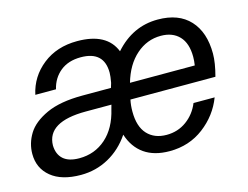

<svg xmlns="http://www.w3.org/2000/svg" viewBox="-79 -649 1020 790"><g transform="rotate(-15 431.0 -254.0)"><path d="M448 -183Q448 -119 478 -86.5Q508 -54 560 -54Q608 -54 645 -81Q682 -108 700 -152H790Q763 -81 700.5 -33.5Q638 14 555 14Q489 14 447 -15.5Q405 -45 387 -101Q350 -46 295.5 -16Q241 14 177 14Q95 14 50 -23Q5 -60 5 -121Q5 -166 29.5 -206Q54 -246 112.5 -273Q171 -300 267 -300H388L394 -320Q399 -347 399 -362Q399 -454 300 -454Q247 -454 213 -426.5Q179 -399 168 -353H80Q96 -427 156 -474.5Q216 -522 303 -522Q429 -522 463 -436Q539 -522 646 -522Q735 -522 782.5 -470.5Q830 -419 830 -328Q830 -289 815 -233H453Q448 -210 448 -183ZM469 -300H745Q748 -319 748 -336Q748 -394 719.5 -424Q691 -454 641 -454Q582 -454 536 -413.5Q490 -373 469 -300ZM263 -233Q98 -233 96 -133Q97 -95 120 -74.5Q143 -54 188 -54Q254 -54 301.5 -96Q349 -138 367 -215L372 -233Z"/></g></svg>

Font: CST
Style: Italic
Weight: 400
Italic angle: -14°
Version: Version 1.00